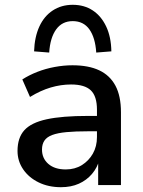

<svg xmlns="http://www.w3.org/2000/svg" viewBox="-20 -771 595 800"><path d="M234 9Q182 9 141 -11Q100 -31 76.5 -65.5Q53 -100 53 -142Q53 -197 81.5 -228.5Q110 -260 174.5 -274Q239 -288 346 -288H399V-224H348Q294 -224 257 -220.5Q220 -217 197.5 -208.5Q175 -200 165 -185Q155 -170 155 -148Q155 -111 181.5 -88Q208 -65 254 -65Q292 -65 321 -83Q350 -101 367 -131Q384 -161 384 -200V-314Q384 -370 358.5 -394.5Q333 -419 276 -419Q234 -419 191.5 -406.5Q149 -394 105 -367L73 -440Q101 -458 135.5 -471.5Q170 -485 208 -492Q246 -499 282 -499Q349 -499 393.5 -478Q438 -457 461 -414Q484 -371 484 -303V0H389V-108H395Q386 -73 363.5 -46.5Q341 -20 308.5 -5.5Q276 9 234 9ZM185 -552 122 -557Q124 -617 144 -660.5Q164 -704 200 -727.5Q236 -751 283 -751Q331 -751 366.5 -727.5Q402 -704 422.5 -660.5Q443 -617 444 -557L381 -552Q377 -614 352.5 -648.5Q328 -683 283 -683Q239 -683 214 -648.5Q189 -614 185 -552Z"/></svg>

Font: Nunito Sans 11pt SemiBold
Style: Regular
Weight: 600
Version: Version 3.101;gftools[0.9.27]